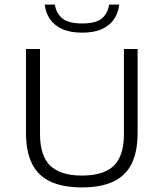

<svg xmlns="http://www.w3.org/2000/svg" viewBox="-20 -808 712 835"><path d="M336.5 7Q253 7 199 -18.5Q145 -44 119 -96.5Q93 -149 93 -231V-595H154V-225Q154 -130.5 198.5 -87.5Q243 -44.5 336.5 -44.5Q431 -44.5 475 -87.5Q519 -130.5 519 -225V-595H578.5V-231Q578.5 -149 552.8 -96.5Q527 -44 473.2 -18.5Q419.5 7 336.5 7ZM337.5 -666Q285 -666 250.5 -681.8Q216 -697.5 197.2 -725Q178.5 -752.5 174.5 -788H218.5Q224.5 -750 251.2 -728Q278 -706 337.5 -706Q397.5 -706 423.2 -728Q449 -750 454.5 -788H498.5Q494.5 -752 476.2 -724.8Q458 -697.5 423.8 -681.8Q389.5 -666 337.5 -666Z"/></svg>

Font: Encode Sans SC SemiExpanded Light
Style: Regular
Weight: 300
Width: 6
Designer: Multiple Designers
Foundry: Impallari Type
Version: Version 3.002